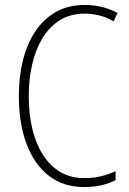

<svg xmlns="http://www.w3.org/2000/svg" viewBox="-20 -744 520 774"><path d="M322 -689Q263 -689 220.5 -662Q178 -635 150.5 -589Q123 -543 109.5 -483.5Q96 -424 96 -358Q96 -258 122.5 -183.5Q149 -109 199 -67.5Q249 -26 320 -26Q360 -26 391.5 -34.5Q423 -43 446 -54V-18Q422 -5 389.5 2.5Q357 10 318 10Q236 10 177.5 -35Q119 -80 87.5 -162.5Q56 -245 56 -358Q56 -433 72 -499Q88 -565 121 -615.5Q154 -666 204 -695Q254 -724 322 -724Q393 -724 454 -692L438 -658Q409 -675 379.5 -682Q350 -689 322 -689Z"/></svg>

Font: Noto Sans Gujarati UI Condensed ExtraLight
Style: Regular
Weight: 200
Width: 3
Designer: Jelle Bosma - Monotype Design Team, Universal Thirst
Foundry: Monotype Imaging Inc.
Version: Version 2.106; ttfautohint (v1.8.4.7-5d5b)